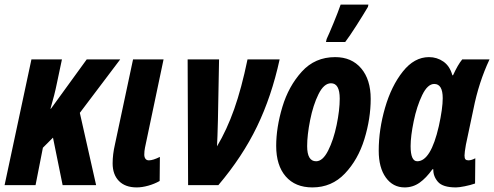

<svg xmlns="http://www.w3.org/2000/svg" viewBox="-29 -807 2154 837"><path d="M108 -548H241L219 -444Q209 -394 191 -333H193L349 -548H495L319 -315L390 0H244L202 -207L158 -163L126 0H-9Z M462 -95Q462 -134 472 -177L551 -548H684L603 -163Q600 -148 600 -133Q600 -122 605 -115Q610 -108 620 -108Q638 -108 668 -123L667 -18Q644 -5 617 2.5Q590 10 567 10Q517 10 489.5 -18Q462 -46 462 -95Z M789 -548H926L921 -283Q919 -203 917 -169Q960 -241 992 -331.5Q1024 -422 1050 -548H1190Q1155 -387 1091.5 -255.5Q1028 -124 923 0H791Z M1175 -171Q1175 -251 1202 -341Q1229 -431 1286.5 -494.5Q1344 -558 1432 -558Q1504 -558 1545.5 -509Q1587 -460 1587 -376Q1587 -290 1559.5 -200.5Q1532 -111 1474.5 -50.5Q1417 10 1333 10Q1258 10 1216.5 -38Q1175 -86 1175 -171ZM1452 -377Q1452 -444 1414 -444Q1383 -444 1359.5 -396.5Q1336 -349 1323 -283.5Q1310 -218 1310 -170Q1310 -104 1349 -104Q1378 -104 1401.5 -150.5Q1425 -197 1438.5 -262Q1452 -327 1452 -377ZM1395 -637Q1405 -658 1425 -706.5Q1445 -755 1456 -787H1577L1575 -777Q1555 -743 1525 -696Q1495 -649 1476 -624H1392Z M1622 -150Q1622 -242 1649.5 -337Q1677 -432 1727 -495Q1777 -558 1841 -558Q1876 -558 1904 -538.5Q1932 -519 1943 -479H1946Q1967 -525 1986 -548H2105Q2058 -448 2035 -332L2002 -176Q1996 -142 1996 -129Q1996 -117 2000 -112.5Q2004 -108 2013 -108Q2026 -108 2043 -117L2042 -7Q2022 0 1997 5Q1972 10 1959 10Q1901 10 1880 -14.5Q1859 -39 1860 -69H1856Q1829 -31 1800 -10.5Q1771 10 1735 10Q1684 10 1653 -33Q1622 -76 1622 -150ZM1884 -257Q1901 -334 1901 -379Q1901 -441 1864 -441Q1835 -441 1811.5 -392.5Q1788 -344 1774.5 -278.5Q1761 -213 1761 -170Q1761 -104 1790 -104Q1849 -104 1884 -257Z"/></svg>

Font: Noto Sans Display Ex Bold Cond
Style: Italic
Weight: 800
Width: 3
Italic angle: -12°
Designer: Monotype Design team
Foundry: Monotype Imaging Inc.
Version: Version 1.000